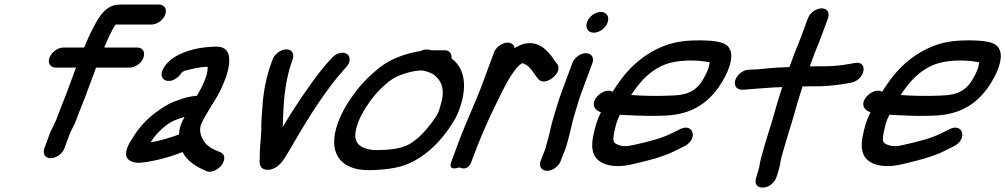

<svg xmlns="http://www.w3.org/2000/svg" viewBox="-20 -728 4461 852"><path d="M318.8 -197 329.6 -226C338.9 -251.2 351 -278.4 361.9 -308L406.3 -428H556.3C580.6 -428 607.5 -447.7 616.5 -472C625.1 -495 615.2 -517 589.2 -517H442.6C457.8 -553.8 474.9 -592.9 493.1 -619H651.9C674.9 -619 703.5 -637 713.2 -663C722.3 -687.8 709.6 -708 684.8 -708H523.8C516.3 -708 508.4 -707.6 500.1 -706.9C438.4 -701.5 406.4 -628.3 391.2 -600C377 -573 365.2 -545.3 353.4 -517H261.2C236.4 -517 208.7 -496.8 199.5 -472C189.9 -446 205.2 -428 228.3 -428H317.3L272.9 -308C262.9 -280.9 250.8 -253.7 240.6 -226L230.6 -199.1L221 -178.2C214.5 -163.9 206.1 -149.1 199.4 -131L176.9 -70C167.5 -44.7 181.7 -26 205.1 -26C228.6 -26 256.5 -44.7 265.9 -70L288.1 -130C295.9 -151.1 309.3 -171.1 318.8 -197Z M539.5 -50C536 -17.7 568.2 -2.4 606.6 -6.1C617.8 -6.9 636.6 -9.9 659.6 -14.5C706.5 -23.5 748.3 -36.8 790.1 -53.4C809.3 -16 844.2 8.9 888 27.4L896.2 31.2C921.6 43.1 957 18 968.1 -2.5C981.7 -27.5 975 -45.9 957 -52.9L948.2 -56.6C926 -65 907.2 -75.8 893.6 -89.6C877.4 -109.4 860.2 -141.7 871.7 -175C883.4 -200.5 896.1 -222.7 912.3 -248.9L931.9 -280.6C952.4 -312.4 967.2 -343.9 980.9 -381C998.6 -428.9 1019 -521 942.7 -521C875.5 -521 797.8 -506.7 741.5 -465.7C724.2 -453.1 681.7 -409.3 702.6 -380.1C707.1 -373.9 714.5 -370.4 722.7 -369.2C751.2 -365.2 775.7 -389.1 786.5 -406.3C793 -410.7 796 -412.7 800.7 -414.2C832.5 -422.7 866.6 -430.8 901.3 -431.9C901.9 -418.5 899.9 -402.6 892.3 -382C880.5 -350.3 869.2 -329.2 853.8 -303.2C847.3 -302.4 840.7 -301.6 834.1 -300.8C805.2 -297.4 779.8 -286.9 755.3 -278.1C723.8 -266.8 693.5 -245.2 670.9 -228.7C631 -199.5 593.8 -159.3 566 -111.5C558.8 -101.2 542.4 -76.6 539.5 -50ZM799.2 -209.3C794.7 -201 789.5 -191 784.5 -179.6C777 -162.3 775.2 -146.3 774.6 -131.4C736.5 -117.5 689.7 -102.5 648.3 -96.8C655.4 -107.2 664.4 -120.6 672 -129.4C698.9 -158.7 728.7 -184.3 760.4 -196.1C776.7 -202.2 786.3 -206 799.2 -209.3Z M1275.6 -456 1278.6 -464C1287.5 -488.1 1275.9 -509 1250.7 -509C1225.5 -509 1198.5 -488.1 1189.6 -464L1186.6 -456C1161.2 -387.1 1149 -320.7 1145.2 -262.9C1142.1 -225.4 1138.8 -181.9 1139.4 -148.5C1138 -111.8 1131.3 -63.9 1132.6 -23.7C1132.7 -20.1 1123.9 21.7 1162.8 25.4C1171.2 26.2 1180.4 24.9 1189.3 21.7C1220.3 10.3 1236.3 -16.1 1245.1 -29.5C1261.3 -55.7 1272.8 -75.4 1291 -106.9C1352.1 -211.9 1430.8 -335.7 1503.9 -416.1L1515.5 -428.9C1539.4 -454.4 1533.4 -480.3 1518.6 -489.3C1504.8 -497.6 1476.9 -496.8 1453.7 -472.1L1442.2 -459.5C1433.3 -450.3 1420.4 -435.3 1406.4 -417.7C1352.3 -349.4 1284.2 -248.8 1234.6 -164.7C1237.7 -241.1 1238.1 -316.6 1259.8 -402.9C1262.4 -413.3 1264.6 -423.4 1268.1 -433C1271.8 -442.9 1274.4 -452.6 1275.6 -456Z M1857.2 -415C1873.1 -411.4 1889.6 -405.6 1900.6 -399.6C1935.8 -375.7 1955.1 -337.8 1939 -275.4C1931.3 -247.5 1928.6 -233.7 1916.6 -213.3C1878 -155.7 1831.2 -102.1 1781.6 -81.2C1749.1 -66.9 1698.9 -62 1647.9 -62C1634 -62 1618.8 -64.3 1603.3 -69.1C1558.1 -83.5 1543.7 -115.4 1569.2 -184.5C1573.8 -196.9 1579.1 -208.6 1584.5 -218.8C1608.8 -263.1 1638.9 -305.3 1670.5 -334.9C1696.8 -360.3 1717.3 -377.8 1745.2 -390.4C1779.8 -403.4 1806.1 -412.5 1842.3 -415ZM1952.7 -505H1902.7C1900.1 -505 1901 -505.1 1895.8 -504.6C1887.3 -507.1 1869 -513.5 1844.5 -501C1840.1 -500.5 1834.1 -499.6 1828.2 -498.5C1773.4 -487.2 1717.2 -468.2 1668 -431C1631.4 -402.1 1595.7 -369.4 1564.5 -329.2C1531.8 -285.9 1502.1 -243.7 1480 -184C1432.2 -54.6 1486.2 27 1615 27C1654.8 27 1696.5 23.5 1732.9 16.5C1845.3 -4.4 1937.8 -96.3 1994.4 -192.2C2015.1 -225.3 2022.5 -253.2 2031.2 -284.9C2051 -370 2033.1 -431.8 1983.5 -468.8C1985.8 -488.5 1975.7 -505 1952.7 -505Z M2014.5 -96 1982.7 -10C1966 35.2 2018.5 14.7 2018.5 14.7C2018.5 14.7 2054.9 35.4 2071.7 -10L2078.4 -28C2102.2 -92.5 2128 -152.4 2157.1 -216.9L2162.9 -227.9C2169.8 -240.7 2174.1 -252.8 2181.3 -266.5C2203.4 -311.3 2228.9 -365.6 2254.1 -401.7C2270.4 -423.6 2281.2 -440.2 2297.6 -447.2C2298.1 -447.3 2299.1 -447.4 2300.1 -447.6C2300.1 -447.6 2305.1 -444.9 2308.5 -443.5C2330.5 -434.2 2343.7 -410 2361.2 -386.4C2361.3 -386.2 2361.7 -385.8 2361.9 -385.5L2368.3 -378.2C2395.9 -339 2483.7 -406.6 2451.5 -445.4L2445.1 -452.7C2437.5 -464.7 2427 -480.9 2415.3 -493C2398.8 -510.2 2372.6 -541.1 2318.7 -535.9C2299.5 -534 2280.1 -524.6 2263.7 -514.5C2262.1 -527 2251.4 -539 2233.3 -539C2210.3 -539 2181.7 -521 2172 -495L2122.5 -361C2089.9 -272.8 2047.1 -184.2 2014.5 -96Z M2485.1 -57 2492.5 -77C2495 -83.8 2494.5 -86.3 2498.4 -98.5C2512.2 -144.7 2516.9 -180.8 2530.5 -223.3C2539.8 -252.4 2547.6 -283 2558.7 -313L2608.7 -448C2618.3 -474 2603 -492 2579.9 -492C2555.6 -492 2528.6 -472.3 2519.7 -448L2469.7 -313C2456.8 -278.1 2448.5 -246 2439.5 -217.7C2427.9 -181.3 2421.5 -150.8 2413.9 -118.1C2411.4 -107.4 2404.6 -88.5 2401.4 -71.3L2397.2 -60.1C2393.8 -52.5 2390.7 -45.2 2388.1 -38L2379.2 -14C2369.5 12 2384.9 30 2407.9 30C2432.2 30 2459.2 10.3 2468.2 -14L2477.1 -38C2479.2 -43.7 2482.7 -50.5 2485.1 -57ZM2585.3 -631C2576.1 -606 2587.9 -583 2615.1 -583C2639.7 -583 2666.9 -602.9 2676 -627.5C2685.6 -653.5 2672.1 -675 2646.1 -675C2622.2 -675 2594.6 -656 2585.3 -631Z M2780.7 -306.4C2825.6 -375.1 2874.2 -422.5 2939.1 -444.7C2985.3 -460.6 3058.9 -463.6 3113.5 -454.2C3121.7 -453.2 3124.9 -452.8 3129.2 -451.9C3125.8 -428.1 3123.9 -422.1 3109.6 -393.2C3078.3 -330.6 3040 -305.9 2960.5 -304C2897.7 -301.2 2838.1 -302.1 2780.7 -306.4ZM2730.7 -218.8C2739.1 -218.1 2753.2 -217.4 2765.3 -217C2819.7 -214.2 2870.1 -212.4 2930.6 -215C3023.7 -218.8 3094.8 -249.9 3152.8 -319.5C3190.7 -364.9 3248.2 -467 3215.3 -515.7C3196.2 -547.5 3129.3 -547.8 3088.4 -549C3034.7 -549 2986.3 -545.5 2936.1 -527.6C2877.3 -506.7 2825.3 -472.9 2777.9 -425.1C2746.8 -393.4 2722 -357.8 2698.1 -320.5C2662.4 -344 2592 -281.8 2621.9 -245.8C2627.4 -239.1 2634 -234.8 2646.5 -229.7C2626.4 -189 2619.8 -161.6 2611.2 -118.6C2605.9 -90 2606.7 -65.4 2614.7 -44.8C2633.6 2.5 2701.6 20.9 2784.9 1.2C2852.8 -15.2 2914.9 -28.4 2978.1 -59.7L3016.2 -78.7C3079.5 -110.3 3057.4 -183.2 2998.8 -155.5L2960.5 -136.4C2911.5 -112.3 2859.7 -100.2 2794.2 -85.2C2764.8 -77.9 2744.6 -77.9 2729.8 -83C2701.1 -92.3 2698.7 -98.9 2704.3 -134.4C2712.9 -173.6 2714.7 -186.3 2730.7 -218.8Z M3272 -330H3279C3286.7 -330 3294.6 -330.7 3305.3 -332.1C3352.3 -335 3401.2 -340.2 3451.1 -341.7C3435.2 -293.5 3421.3 -245.2 3407.6 -196C3398.3 -165.4 3352.2 -22.8 3350 8.2C3349.6 13.9 3339.7 46.7 3337.8 52C3337.6 52.6 3337.2 53.7 3337 54.5L3334.2 64.8C3320.5 120.9 3404.1 115.9 3424.8 60C3432.5 39.2 3442.2 4.7 3444.6 -16.8C3449.3 -41.9 3489.9 -172.8 3499 -203C3512.4 -251.2 3525.3 -296.2 3541.2 -344.5C3557.5 -344.8 3572.2 -345 3589.2 -345C3635.1 -343.8 3689.7 -349.4 3730.4 -356.4L3758.4 -361.4C3758.9 -361.5 3760 -361.8 3760.7 -362C3821.7 -377.7 3832.6 -460.4 3772.2 -448.4L3745.2 -443.5C3710.9 -437.1 3662.8 -432.8 3622.9 -434C3605.5 -434 3591.7 -433.9 3573.3 -433.5L3579.9 -451.3C3594.5 -493.8 3608.7 -523.9 3623.6 -564L3654.2 -647C3663.2 -671.3 3650.8 -691 3626.5 -691C3603.5 -691 3574.9 -673 3565.2 -647L3534.6 -564C3520.7 -526.6 3506.9 -497.6 3490.6 -450.7L3483.2 -430.5C3465.9 -429.8 3443.9 -428.6 3430.2 -428C3385.5 -426.1 3348.8 -419 3311.9 -419H3304.9C3281.9 -419 3253.3 -401 3243.7 -375C3234.5 -350.2 3247.2 -330 3272 -330Z M3976.7 -306.4C4021.6 -375.1 4070.2 -422.5 4135.1 -444.7C4181.3 -460.6 4254.9 -463.6 4309.5 -454.2C4317.7 -453.2 4320.9 -452.8 4325.2 -451.9C4321.8 -428.1 4319.9 -422.1 4305.6 -393.2C4274.3 -330.6 4236 -305.9 4156.5 -304C4093.7 -301.2 4034.1 -302.1 3976.7 -306.4ZM3926.7 -218.8C3935.1 -218.1 3949.2 -217.4 3961.3 -217C4015.7 -214.2 4066.1 -212.4 4126.6 -215C4219.7 -218.8 4290.8 -249.9 4348.8 -319.5C4386.7 -364.9 4444.2 -467 4411.3 -515.7C4392.2 -547.5 4325.3 -547.8 4284.4 -549C4230.7 -549 4182.3 -545.5 4132.1 -527.6C4073.3 -506.7 4021.3 -472.9 3973.9 -425.1C3942.8 -393.4 3918 -357.8 3894.1 -320.5C3858.4 -344 3788 -281.8 3817.9 -245.8C3823.4 -239.1 3830 -234.8 3842.5 -229.7C3822.4 -189 3815.8 -161.6 3807.2 -118.6C3801.9 -90 3802.7 -65.4 3810.7 -44.8C3829.6 2.5 3897.6 20.9 3980.9 1.2C4048.8 -15.2 4110.9 -28.4 4174.1 -59.7L4212.2 -78.7C4275.5 -110.3 4253.4 -183.2 4194.8 -155.5L4156.5 -136.4C4107.5 -112.3 4055.7 -100.2 3990.2 -85.2C3960.8 -77.9 3940.6 -77.9 3925.8 -83C3897.1 -92.3 3894.7 -98.9 3900.3 -134.4C3908.9 -173.6 3910.7 -186.3 3926.7 -218.8Z"/></svg>

Font: Just Breathe
Style: BdObl7
Weight: 400
Foundry: Cannot Into Space Fonts
Version: Version 0.72